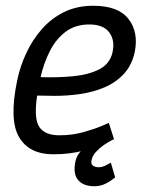

<svg xmlns="http://www.w3.org/2000/svg" viewBox="-20 -528 508 667"><path d="M290 -443Q242 -443 208.5 -418Q175 -393 153.5 -351Q132 -309 121 -260Q178 -258 232.5 -263Q287 -268 324.5 -287Q362 -306 371 -347Q380 -388 359.5 -415.5Q339 -443 290 -443ZM358 -101 376 -45Q376 -45 348 -32Q320 -19 272.5 -5.5Q225 8 165 8Q81 8 46 -52Q11 -112 40 -250Q50 -298 71.5 -344Q93 -390 125.5 -427Q158 -464 202.5 -486Q247 -508 304 -508Q391 -508 426.5 -462Q462 -416 448 -347Q438 -301 410 -271Q382 -241 343 -224.5Q304 -208 259.5 -201.5Q215 -195 171 -195L109 -196Q97 -116 116.5 -87Q136 -58 186 -58Q231 -58 270 -69Q309 -80 333.5 -90.5Q358 -101 358 -101ZM377 -45Q377 -45 366 -39.5Q355 -34 340.5 -24Q326 -14 313.5 -0.5Q301 13 298 29Q295 41 302.5 47Q310 53 323 53Q336 53 350.5 45Q365 37 365 37L380 88Q365 101 347 110Q329 119 308 119Q269 119 251 97Q233 75 242 33Q246 13 261.5 -4Q277 -21 295 -34Q313 -47 326.5 -54Q340 -61 340 -61Z"/></svg>

Font: Epunda Sans
Style: Italic
Weight: 400
Italic angle: -12.0243°
Designer: Simon Atzbach
Foundry: typofactur
Version: Version 2.204; ttfautohint (v1.8.4.7-5d5b)